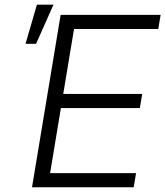

<svg xmlns="http://www.w3.org/2000/svg" viewBox="-20 -790 698 810"><path d="M115.1 0 235.8 -727.3H657.7L647.7 -667.6H292.3L246.8 -393.8H579.9L570 -334.2H236.9L191.4 -59.7H554L544 0ZM87.7 -605.1 135.7 -770.2H205.6L132.1 -605.1Z"/></svg>

Font: Inter P Light
Style: Italic
Weight: 300
Italic angle: 9.39999°
Designer: Rasmus Andersson
Foundry: rsms
Version: Version 3.018;git-588b23468